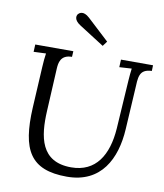

<svg xmlns="http://www.w3.org/2000/svg" viewBox="-99 -1007 943 1103"><g transform="rotate(10 372.0 -455.0)"><path d="M439 -759.8 460 -788.1 333 -905.8C294.9 -940.9 272.9 -920.9 267.6 -915C260.7 -907.2 249 -880.9 293 -853ZM743.2 -700.2H556.2L554.2 -655.8L626 -660.2C623 -640.1 621.1 -615.2 619.1 -587.9L601.1 -306.2C590.3 -149.9 524.9 -41 381.3 -41C202.1 -41 181.2 -186 189 -335L202.1 -587.9C204.1 -615.2 208 -667 276.4 -667L278.3 -700.2H56.2L54.2 -657.2L126 -660.2C122.1 -633.8 120.1 -613.8 118.2 -579.1L105 -339.8C92.3 -92.8 152.3 16.1 366.2 16.1C565.9 16.1 642.1 -137.2 652.3 -311L666 -543.9C669.9 -615.2 666 -664.1 742.2 -667Z"/></g></svg>

Font: Lora Italic
Style: Regular
Weight: 400
Italic angle: -3°
Designer: Olga Karpushina, Alexei Vanyashin
Foundry: Cyreal
Version: Version 1.011;PS 001.011;hotconv 1.0.70;makeotf.lib2.5.58329